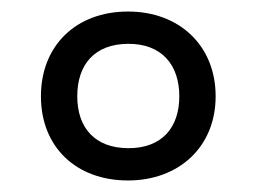

<svg xmlns="http://www.w3.org/2000/svg" viewBox="-20 -744 445 333"><path d="M202 -431C290 -431 354 -489 354 -577C354 -665 291 -724 202 -724C112 -724 51 -665 51 -577C51 -489 112 -431 202 -431ZM203 -487C144 -487 114 -523 114 -577C114 -631 143 -668 203 -668C260 -668 291 -632 291 -577C291 -523 261 -487 203 -487Z"/></svg>

Font: Noto Sans Bengali UI SemiCondensed
Style: Regular
Weight: 400
Width: 4
Designer: Jelle Bosma - Monotype Design Team
Foundry: Monotype Imaging Inc.
Version: Version 2.003